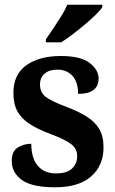

<svg xmlns="http://www.w3.org/2000/svg" viewBox="-20 -786 489 816"><path d="M215 10Q116 10 73 -21Q30 -52 30 -102Q30 -143 55.5 -159Q81 -175 113 -175Q113 -114 140.5 -81.5Q168 -49 218 -49Q265 -49 286.5 -70Q308 -91 308 -122Q308 -154 282.5 -173.5Q257 -193 196 -216Q142 -236 107 -258.5Q72 -281 54.5 -312Q37 -343 37 -391Q37 -470 92.5 -509Q148 -548 238 -548Q323 -548 361 -518.5Q399 -489 399 -453Q399 -387 312 -387Q312 -437 288 -463.5Q264 -490 224 -490Q189 -490 169.5 -473Q150 -456 150 -427Q150 -393 174 -374.5Q198 -356 262 -332Q312 -313 347 -291.5Q382 -270 401 -239Q420 -208 420 -160Q420 -82 367 -36Q314 10 215 10ZM175 -619Q189 -639 206.5 -665Q224 -691 240.5 -717.5Q257 -744 266 -766H415V-756Q407 -743 387 -723.5Q367 -704 341 -682Q315 -660 288.5 -640Q262 -620 240 -606H175Z"/></svg>

Font: Noto Serif Devanagari SemiCondensed
Style: Bold
Weight: 700
Width: 4
Designer: Universal Thirst, Indian Type Foundry and the Monotype Design Team
Foundry: Monotype Imaging Inc.
Version: Version 2.004; ttfautohint (v1.8.4.7-5d5b)